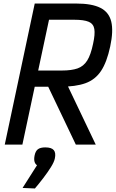

<svg xmlns="http://www.w3.org/2000/svg" viewBox="-20 -820 656 1089"><path d="M7 0 177 -800H412Q501 -800 549.5 -775.5Q598 -751 611 -697.5Q624 -644 605 -556Q586 -467 553 -417.5Q520 -368 464.5 -348Q409 -328 320 -328H105L125 -420H331Q386 -420 420 -432Q454 -444 474.5 -476.5Q495 -509 508 -572Q520 -626 515 -655.5Q510 -685 483 -696.5Q456 -708 401 -708H258L107 0ZM410 0 222 -394H335L523 0ZM108 246 190 117Q180 111 176 97.5Q172 84 176 63Q181 37 195 26.5Q209 16 237 16Q272 16 285 31.5Q298 47 291 79Q287 99 268.5 128.5Q250 158 225.5 190Q201 222 178 249Z"/></svg>

Font: Victor Mono Thin
Style: Italic
Weight: 100
Italic angle: -12°
Monospace: yes
Designer: Rune Bjørnerås
Version: Version 1.561;gftools[0.9.30]